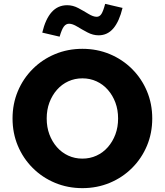

<svg xmlns="http://www.w3.org/2000/svg" viewBox="-20 -964 854 995"><path d="M407 11Q331 11 265.1 -16.5Q199.2 -44 149.6 -93.5Q100 -143 72.5 -208.5Q45 -274 45 -350Q45 -426 72.5 -491.5Q100 -557 149.6 -606.5Q199.2 -656 265.1 -683.5Q331 -711 407 -711Q483 -711 548.9 -683.5Q614.8 -656 664.4 -606.5Q714 -557 741.5 -491.5Q769 -426 769 -350Q769 -274 741.5 -208.5Q714 -143 664.4 -93.5Q614.8 -44 548.9 -16.5Q483 11 407 11ZM407 -142Q446.5 -142 480.2 -157.5Q514 -173 539 -201.5Q564 -230 578 -267.5Q592 -305 592 -350Q592 -395 578 -432.5Q564 -470 539 -498.5Q514 -527 480.2 -542.5Q446.5 -558 407 -558Q367.5 -558 333.8 -542.5Q300 -527 275 -498.5Q250 -470 236 -432.5Q222 -395 222 -350Q222 -305 236 -267.5Q250 -230 275 -201.5Q300 -173 333.8 -157.5Q367.5 -142 407 -142ZM289 -774 199 -795Q216 -866 248 -901.5Q280 -937 328 -937Q358 -937 386 -922Q414 -907 438.5 -892Q463 -877 481 -877Q496 -877 505.5 -891.5Q515 -906 525 -944L615 -923Q598 -853 567.5 -817Q537 -781 491 -781Q462 -781 433.5 -796Q405 -811 380.5 -826Q356 -841 338 -841Q322 -841 311 -826.5Q300 -812 289 -774Z"/></svg>

Font: Red Hat Text VF
Style: Regular
Weight: 300
Designer: Pentagram, MCKL
Foundry: Pentagram, MCKL
Version: Version 1.023